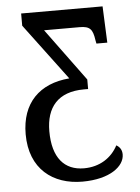

<svg xmlns="http://www.w3.org/2000/svg" viewBox="-54 -579 627 862"><g transform="rotate(-5 259.0 -148.0)"><path d="M283 240C407 240 473 187 473 134C473 114 464 100 448 91C420 145 366 181 295 181C207 181 154 122 154 2C154 -106 208 -172 325 -172H344V-215L170 -452H330C377 -452 389 -437 396 -387L399 -372H448L441 -536H74V-481L264 -227C129 -216 47 -135 47 6C47 163 150 240 283 240Z"/></g></svg>

Font: Noto Serif SemiCondensed Medium
Style: Regular
Weight: 500
Width: 4
Designer: Monotype Design Team
Foundry: Monotype Imaging Inc.
Version: Version 2.014